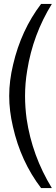

<svg xmlns="http://www.w3.org/2000/svg" viewBox="-20 -749 285 981"><path d="M190 -729H245Q148 -572 119 -389Q108 -324 108 -259Q108 -201 116 -142Q144 47 245 212H190Q86 76 46 -102Q27 -183 27 -259Q27 -336 47 -419Q88 -595 190 -729Z"/></svg>

Font: SolaimanLipi Normal
Style: Regular
Weight: 400
Designer: Solaiman Karim
Foundry: Ekushey
Version: Designed by Solaiman Karim | Developed Version 2.002 : Al Ma